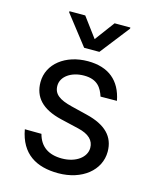

<svg xmlns="http://www.w3.org/2000/svg" viewBox="-116 -843 755 934"><g transform="rotate(15 261.5 -376.0)"><path d="M370 -402 452.4 -402.7C433.9 -500.7 370.7 -552.6 267 -552.6C154.8 -552.6 69.6 -487.2 69.6 -394.9C69.6 -319.6 114.3 -269.2 214.5 -245.7L305.4 -224.4C360.4 -211.6 386.4 -185.4 386.4 -147.7C386.4 -100.9 336.6 -62.5 265.6 -62.5C198.2 -62.5 155.2 -92 139.2 -152.7L55.4 -153.4C76.7 -34.4 156.6 11.4 267 11.4C386.7 11.4 473 -57.9 473 -152C473 -228 425.4 -275.9 328.1 -299.7L247.2 -319.6C182.5 -335.6 153.4 -357.2 153.4 -399.1C153.4 -446 203.1 -480.1 267 -480.1C335.9 -480.1 356.9 -441.4 370 -402ZM116.5 -758.5 231.5 -610.8H308.2L423.3 -758.5V-764.2H343.8L269.9 -664.8L196 -764.2H116.5Z"/></g></svg>

Font: Magic Ui Pro
Style: Regular
Weight: 400
Designer: Stefan Endress, Andreas Faust
Version: Version 1.000;FEAKit 1.0